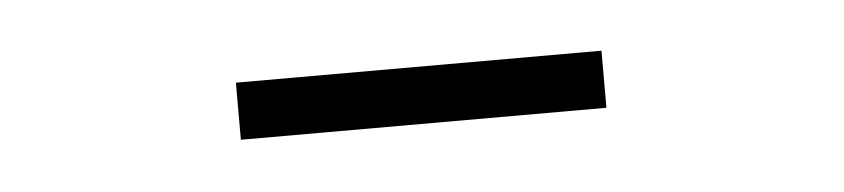

<svg xmlns="http://www.w3.org/2000/svg" viewBox="-22 -649 545 124"><g transform="rotate(-5 250.0 -587.5)"><path d="M131.5 -569V-606H368.5V-569Z"/></g></svg>

Font: Newsreader Text Light
Style: Regular
Weight: 300
Designer: Hugues Gentile
Foundry: Production Type
Version: Version 1.001